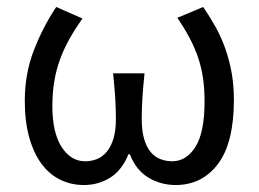

<svg xmlns="http://www.w3.org/2000/svg" viewBox="-20 -518 741 550"><path d="M220 12Q184 12 153 -3Q122 -18 99.5 -48Q77 -78 64 -123.5Q51 -169 51 -229Q51 -307 77 -374Q103 -441 141 -498L216 -465Q195 -435 179 -406.5Q163 -378 152 -348Q141 -318 135.5 -285Q130 -252 130 -214Q130 -138 156.5 -97Q183 -56 224 -56Q242 -56 258 -62.5Q274 -69 286 -83.5Q298 -98 305 -121Q312 -144 312 -178Q312 -208 310 -238.5Q308 -269 304 -308H394Q390 -269 388 -238.5Q386 -208 386 -178Q386 -143 393 -119.5Q400 -96 412 -82Q424 -68 440 -62Q456 -56 473 -56Q514 -56 540 -97.5Q566 -139 566 -227Q566 -264 561.5 -294.5Q557 -325 547.5 -353Q538 -381 523.5 -408.5Q509 -436 488 -467L562 -498Q582 -469 598 -440Q614 -411 625.5 -378.5Q637 -346 643.5 -310Q650 -274 650 -232Q650 -109 604.5 -48.5Q559 12 483 12Q441 12 405.5 -9Q370 -30 352 -76H348Q329 -30 295.5 -9Q262 12 220 12Z"/></svg>

Font: Source Sans Pro
Style: Regular
Weight: 400
Designer: Paul D. Hunt
Foundry: Adobe Systems Incorporated
Version: Version 2.021;PS 2.000;hotconv 1.0.86;makeotf.lib2.5.63406